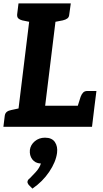

<svg xmlns="http://www.w3.org/2000/svg" viewBox="-29 -747 604 1131"><path d="M67 0 156 -727H311L237 -124H528L513 0ZM422 -101 446 -177Q452 -193 461 -202Q470 -211 485 -211H539L528 -124ZM-9 0 -1 -65Q1 -80 11 -88Q21 -96 38 -99L89 -110V0ZM179 -727 151 -617 102 -627Q87 -631 79 -638.5Q71 -646 72 -662L80 -727ZM388 -727 379 -662Q378 -646 368 -638.5Q358 -631 341 -627L289 -617L290 -727ZM162 364 140 342Q137 337 134.5 332.5Q132 328 133 322Q135 311 147 303Q160 290 182 266Q204 242 212 216Q211 216 210.5 216Q210 216 209 216Q178 214 161 191.5Q144 169 147 136Q151 106 176 85Q201 64 236 64Q277 64 294.5 90Q312 116 307 154Q300 207 261 265Q222 323 162 364Z"/></svg>

Font: Aleo ExtraBold
Style: Italic
Weight: 800
Italic angle: -7°
Designer: Alessio Laiso
Foundry: Alessio Laiso
Version: Version 2.001;gftools[0.9.29]